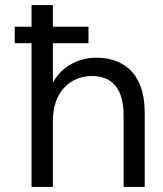

<svg xmlns="http://www.w3.org/2000/svg" viewBox="-20 -735 641 755"><path d="M38 -565V-630H328V-565ZM104 0V-715H188V-412H189Q215 -458 260 -483Q305 -508 359 -508Q416 -508 459 -484.5Q502 -461 525.5 -412.5Q549 -364 549 -290V0H466V-281Q466 -358 434.5 -397Q403 -436 341 -436Q298 -436 263 -415Q228 -394 208 -354.5Q188 -315 188 -257V0Z"/></svg>

Font: DM Sans 28pt
Style: Regular
Weight: 400
Version: Version 4.004;gftools[0.9.30]